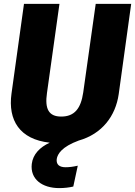

<svg xmlns="http://www.w3.org/2000/svg" viewBox="-20 -715 693 985"><path d="M471 -695 407 -241C395 -158 362 -117 294 -117C230 -117 209 -156 221 -238L285 -695H103L39 -235C20 -98 81 0 235 17C185 40 149 76 143 126C134 204 196 250 284 250C310 250 335 247 356 242L379 135C357 140 337 143 317 143C284 143 268 129 271 101C275 75 297 38 384 6C504 -28 573 -120 589 -232L653 -695Z"/></svg>

Font: Fira Sans ExtraBold
Style: Italic
Weight: 800
Italic angle: -8°
Designer: bBox Type GmbH & Carrois Corporate GbR & Edenspiekermann AG
Foundry: bBox Type GmbH & Carrois Corporate GbR & Edenspiekermann AG
Version: Version 4.301;PS 004.301;hotconv 1.0.88;makeotf.lib2.5.64775